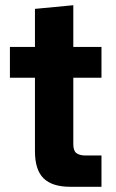

<svg xmlns="http://www.w3.org/2000/svg" viewBox="-20 -716 444 736"><path d="M249 0Q180 0 147 -32.5Q114 -65 114 -136V-418H18V-536H114V-682L261 -696V-536H369V-418H261V-163Q261 -138 273 -129Q285 -120 307 -120H369V0Z"/></svg>

Font: Mona Sans ExtraLight
Style: Bold
Weight: 700
Version: Version 2.000